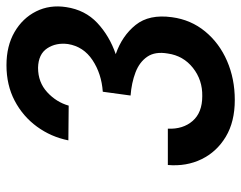

<svg xmlns="http://www.w3.org/2000/svg" viewBox="-98 -654 763 608"><g transform="rotate(-90 284.0 -349.5)"><path d="M272 12Q203 12 155.5 -16.5Q108 -45 84.5 -93Q61 -141 66 -200H181Q179 -152 205.5 -121.5Q232 -91 284 -91Q335 -90 373.5 -120.5Q412 -151 419 -200Q426 -240 409 -265Q392 -290 359 -302.5Q326 -315 286 -318L295 -384L298 -406Q355 -410 398 -438.5Q441 -467 449 -516Q454 -554 435.5 -582Q417 -610 374 -611Q328 -611 296.5 -582Q265 -553 254 -514L144 -515Q155 -570 187.5 -614.5Q220 -659 269.5 -685Q319 -711 382 -711Q443 -711 487 -685.5Q531 -660 552.5 -617Q574 -574 566 -522Q557 -462 516 -423.5Q475 -385 417 -365Q475 -345 509.5 -302Q544 -259 534 -187Q526 -127 489 -82Q452 -37 395.5 -12.5Q339 12 272 12Z"/></g></svg>

Font: Jost* Medium
Style: Italic
Weight: 500
Italic angle: -10°
Version: Version 3.7